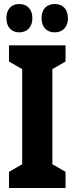

<svg xmlns="http://www.w3.org/2000/svg" viewBox="-20 -941 373 961"><path d="M12 -850C12 -805 38 -779 76 -779C117 -779 142 -807 142 -850C142 -894 117 -921 76 -921C38 -921 12 -896 12 -850ZM188 -850C188 -806 213 -779 254 -779C295 -779 320 -807 320 -850C320 -894 295 -921 254 -921C214 -921 188 -896 188 -850ZM308 0V-81L242 -119V-595L308 -633V-714H25V-633L91 -595V-119L25 -81V0Z"/></svg>

Font: Noto Sans Gurmukhi UI ExtraCondensed ExtraBold
Style: Regular
Weight: 800
Width: 2
Designer: Jelle Bosma - Monotype Design Team
Foundry: Monotype Imaging Inc.
Version: Version 2.004